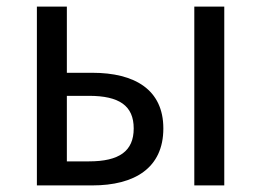

<svg xmlns="http://www.w3.org/2000/svg" viewBox="-20 -563 793 583"><path d="M92 0H260C389 0 476 -53 476 -173C476 -291 389 -342 260 -342H183V-543H92ZM183 -73V-272H250C342 -272 386 -242 386 -173C386 -104 342 -73 250 -73ZM570 0H661V-543H570Z"/></svg>

Font: Noto Sans JP Regular
Style: Regular
Weight: 400
Designer: Ryoko NISHIZUKA (kana & ideographs); Paul D. Hunt (Latin, Greek & Cyrillic); Wenlong ZHANG (bopomofo); Sandoll Communica
Foundry: Adobe Systems Incorporated
Version: Version 1.004;PS 1.004;hotconv 1.0.82;makeotf.lib2.5.63406